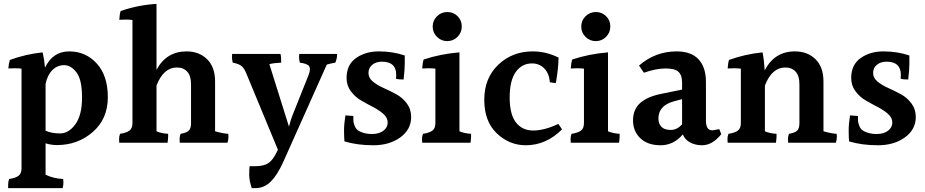

<svg xmlns="http://www.w3.org/2000/svg" viewBox="-20 -783 4772 990"><path d="M215 -109Q246 -95 290 -95Q334 -95 368.5 -142Q403 -189 403 -280.5Q403 -372 374.5 -409.5Q346 -447 310.5 -447Q275 -447 249.5 -421Q224 -395 215 -350ZM91 85V-429Q75 -431 57 -431Q39 -431 23 -430Q25 -456 31 -474Q113 -504 200 -513Q209 -472 212 -434Q252 -518 337 -518Q422 -518 479 -455.5Q536 -393 536 -281.5Q536 -170 458.5 -102.5Q381 -35 274 -35Q243 -35 215 -44V118Q257 138 306 140Q307 147 307 159Q307 171 303 187H22Q22 181 22 168Q22 155 27 140Q60 135 75.5 123.5Q91 112 91 85Z M1089 -363V-106Q1132 -94 1157 -93Q1158 -88 1158 -76.5Q1158 -65 1153 -47H907Q906 -54 906 -66.5Q906 -79 911 -93Q941 -98 953 -109Q965 -120 965 -148V-349Q965 -392 945.5 -413.5Q926 -435 892 -435Q823 -435 787 -342V-106Q812 -95 847 -93Q847 -89 847 -79Q847 -69 844 -47H595Q594 -54 594 -66.5Q594 -79 599 -93Q632 -98 647.5 -109.5Q663 -121 663 -148V-680Q647 -682 629.5 -682Q612 -682 595 -681Q597 -712 602 -726Q690 -757 787 -763V-423Q838 -518 942 -518Q1007 -518 1048 -477.5Q1089 -437 1089 -363Z M1297 187H1278Q1265 148 1265 119Q1265 90 1267 74H1295Q1340 74 1364 58Q1388 42 1409 -3L1413 -11L1251 -402Q1240 -430 1226 -442Q1212 -454 1180 -460Q1176 -478 1176 -488.5Q1176 -499 1177 -505H1426Q1430 -493 1430 -460Q1387 -458 1369 -452L1470 -130Q1478 -162 1488 -188L1571 -396Q1578 -414 1578 -425Q1578 -436 1574 -442Q1564 -455 1526 -460Q1522 -478 1522 -488.5Q1522 -499 1523 -505H1718Q1719 -483 1709 -460Q1685 -456 1665 -450L1441 51Q1411 118 1377 152.5Q1343 187 1297 187Z M1767 -381Q1767 -449 1815.5 -483.5Q1864 -518 1934 -518Q2004 -518 2067 -497Q2067 -485 2067 -454.5Q2067 -424 2061 -373Q2035 -373 2022 -377Q2023 -388 2023 -397Q2023 -465 1949 -465Q1919 -465 1899.5 -449Q1880 -433 1880 -407Q1880 -381 1902.5 -362.5Q1925 -344 1957.5 -329.5Q1990 -315 2022.5 -297.5Q2055 -280 2077.5 -250Q2100 -220 2100 -180Q2100 -115 2044 -74.5Q1988 -34 1905 -34Q1822 -34 1756 -54Q1754 -77 1754 -110.5Q1754 -144 1761 -188Q1763 -188 1802 -185Q1802 -179 1802 -164.5Q1802 -150 1809.5 -132Q1817 -114 1834 -106Q1861 -92 1898 -92Q1935 -92 1957 -109Q1979 -126 1979 -151Q1979 -176 1957 -195.5Q1935 -215 1904 -231Q1873 -247 1842 -265Q1811 -283 1789 -312.5Q1767 -342 1767 -381Z M2339 -593Q2317 -571 2286 -571Q2255 -571 2233 -593Q2211 -615 2211 -646Q2211 -677 2233 -699Q2255 -721 2286.5 -721Q2318 -721 2339.5 -699.5Q2361 -678 2361 -646.5Q2361 -615 2339 -593ZM2409 -93Q2409 -89 2409 -79Q2409 -69 2406 -47H2157Q2156 -54 2156 -66.5Q2156 -79 2161 -93Q2194 -98 2209.5 -109.5Q2225 -121 2225 -148V-429Q2209 -431 2191.5 -431Q2174 -431 2157 -430Q2159 -459 2164 -476Q2251 -505 2349 -513V-106Q2374 -95 2409 -93Z M2691 -34Q2606 -34 2541.5 -95.5Q2477 -157 2477 -268.5Q2477 -380 2549 -449Q2621 -518 2727 -518Q2796 -518 2860 -486Q2859 -426 2846 -355Q2835 -355 2815 -359Q2812 -404 2786.5 -430Q2761 -456 2723 -456Q2671 -456 2639.5 -412Q2608 -368 2608 -280.5Q2608 -193 2640.5 -151.5Q2673 -110 2729.5 -110Q2786 -110 2859 -144L2878 -116Q2796 -34 2691 -34Z M3105 -593Q3083 -571 3052 -571Q3021 -571 2999 -593Q2977 -615 2977 -646Q2977 -677 2999 -699Q3021 -721 3052.5 -721Q3084 -721 3105.5 -699.5Q3127 -678 3127 -646.5Q3127 -615 3105 -593ZM3175 -93Q3175 -89 3175 -79Q3175 -69 3172 -47H2923Q2922 -54 2922 -66.5Q2922 -79 2927 -93Q2960 -98 2975.5 -109.5Q2991 -121 2991 -148V-429Q2975 -431 2957.5 -431Q2940 -431 2923 -430Q2925 -459 2930 -476Q3017 -505 3115 -513V-106Q3140 -95 3175 -93Z M3375 -172Q3375 -145 3390.5 -129Q3406 -113 3438.5 -113Q3471 -113 3497 -142V-272L3453 -260Q3375 -238 3375 -172ZM3600 -34Q3566 -34 3538.5 -48.5Q3511 -63 3501 -90Q3453 -34 3386.5 -34Q3320 -34 3282 -70Q3244 -106 3244 -162Q3244 -218 3280 -251Q3316 -284 3389 -299L3497 -321V-357Q3497 -395 3478.5 -412.5Q3460 -430 3411.5 -430Q3363 -430 3300 -408L3275 -445Q3359 -518 3469 -518Q3544 -518 3582 -477Q3620 -436 3620 -361V-162Q3620 -111 3652 -111Q3657 -111 3689 -117L3699 -91Q3653 -34 3600 -34Z M4226 -363V-106Q4269 -94 4294 -93Q4295 -88 4295 -76.5Q4295 -65 4290 -47H4044Q4043 -54 4043 -66.5Q4043 -79 4048 -93Q4078 -98 4090 -109Q4102 -120 4102 -148V-349Q4102 -392 4082.5 -413.5Q4063 -435 4029 -435Q3960 -435 3924 -342V-106Q3949 -95 3984 -93Q3984 -89 3984 -79Q3984 -69 3981 -47H3732Q3731 -54 3731 -66.5Q3731 -79 3736 -93Q3769 -98 3784.5 -109.5Q3800 -121 3800 -148V-429Q3784 -431 3766.5 -431Q3749 -431 3732 -430Q3734 -460 3739 -474Q3822 -504 3912 -513Q3920 -472 3923 -420Q3973 -518 4079 -518Q4144 -518 4185 -477.5Q4226 -437 4226 -363Z M4369 -381Q4369 -449 4417.5 -483.5Q4466 -518 4536 -518Q4606 -518 4669 -497Q4669 -485 4669 -454.5Q4669 -424 4663 -373Q4637 -373 4624 -377Q4625 -388 4625 -397Q4625 -465 4551 -465Q4521 -465 4501.5 -449Q4482 -433 4482 -407Q4482 -381 4504.5 -362.5Q4527 -344 4559.5 -329.5Q4592 -315 4624.5 -297.5Q4657 -280 4679.5 -250Q4702 -220 4702 -180Q4702 -115 4646 -74.5Q4590 -34 4507 -34Q4424 -34 4358 -54Q4356 -77 4356 -110.5Q4356 -144 4363 -188Q4365 -188 4404 -185Q4404 -179 4404 -164.5Q4404 -150 4411.5 -132Q4419 -114 4436 -106Q4463 -92 4500 -92Q4537 -92 4559 -109Q4581 -126 4581 -151Q4581 -176 4559 -195.5Q4537 -215 4506 -231Q4475 -247 4444 -265Q4413 -283 4391 -312.5Q4369 -342 4369 -381Z"/></svg>

Font: Halant Semibold
Style: Regular
Weight: 600
Version: Version 1.100;PS 1.0;hotconv 1.0.78;makeotf.lib2.5.61930; tt